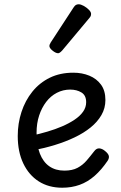

<svg xmlns="http://www.w3.org/2000/svg" viewBox="-20 -859 566 898"><path d="M271 19Q208 19 161.5 -10.5Q115 -40 89 -94.5Q63 -149 63 -223Q63 -282 80.5 -335.5Q98 -389 131.5 -430.5Q165 -472 213 -495.5Q261 -519 323 -519Q364 -519 398 -505Q432 -491 452.5 -463Q473 -435 473 -391Q473 -353 454.5 -321Q436 -289 404 -263Q372 -237 329 -216.5Q286 -196 237 -181Q188 -166 136 -156L131 -225Q166 -233 202 -243.5Q238 -254 270.5 -268Q303 -282 328.5 -299Q354 -316 368.5 -336.5Q383 -357 383 -381Q383 -413 361 -426.5Q339 -440 308 -440Q275 -440 246 -425Q217 -410 196 -382.5Q175 -355 163 -318.5Q151 -282 151 -238Q151 -180 166.5 -140.5Q182 -101 211 -81Q240 -61 281 -61Q318 -61 342.5 -74Q367 -87 385 -108Q403 -129 420 -151Q431 -166 444.5 -165Q458 -164 471 -153Q485 -142 488.5 -131.5Q492 -121 484 -108Q455 -65 422.5 -36.5Q390 -8 352.5 5.5Q315 19 271 19ZM252 -610Q241 -610 226 -622Q211 -634 211 -644Q211 -647 212 -650Q213 -653 217 -660L324 -824Q329 -832 334.5 -835.5Q340 -839 348 -839Q358 -839 371.5 -831.5Q385 -824 395.5 -813.5Q406 -803 406 -794Q406 -787 403.5 -782.5Q401 -778 394 -770L271 -623Q259 -610 252 -610Z"/></svg>

Font: Playwrite FR Moderne
Style: Regular
Weight: 400
Designer: Veronika Burian, José Scaglione
Foundry: TypeTogether
Version: Version 1.002